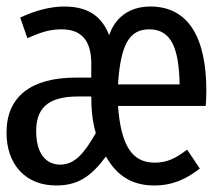

<svg xmlns="http://www.w3.org/2000/svg" viewBox="-26 -558 653 589"><path d="M435 -538C371 -538 327 -504 309 -450C288 -503 250 -538 171 -538C128 -538 80 -525 36 -504L58 -441C102 -460 127 -468 163 -468C221 -468 254 -437 254 -363V-320H208C68 -320 -6 -261 -6 -151C-6 -53 53 11 146 11C213 11 253 -16 299 -78C331 -21 377 11 447 11C504 11 546 -9 587 -41L548 -99C514 -73 487 -59 449 -59C378 -59 345 -113 336 -233H605C606 -245 607 -261 607 -279C607 -440 554 -538 435 -538ZM432 -468C500 -468 523 -409 525 -299H336C344 -424 372 -468 432 -468ZM254 -262C254 -221 258 -182 268 -150C232 -87 203 -53 159 -53C114 -53 85 -88 85 -156C85 -220 115 -262 212 -262Z"/></svg>

Font: FiraMono Nerd Font
Style: Regular
Weight: 400
Designer: Carrois Corporate & Edenspiekermann AG
Foundry: Carrois Corporate GbR & Edenspiekermann AG
Version: Version 003.206;Nerd Fonts 3.3.0